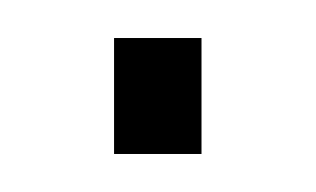

<svg xmlns="http://www.w3.org/2000/svg" viewBox="-20 -328 166 101"><path d="M40 -247V-308H86V-247Z"/></svg>

Font: Hubot Sans Condensed ExtraLight
Style: Regular
Weight: 200
Width: 3
Designer: Deni Anggara
Foundry: GitHub, Inc., Subsidiary of Microsoft Corporation
Version: Version 2.000